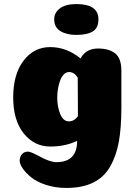

<svg xmlns="http://www.w3.org/2000/svg" viewBox="-20 -716 664 946"><path d="M228 6Q149 6 97 -58.5Q45 -123 45 -236Q45 -350 96 -417Q147 -484 227 -484Q308 -484 377 -428Q403 -477 463 -477Q517 -477 547.5 -453Q578 -429 578 -367V-184Q578 -87 565.5 -17.5Q553 52 522.5 105Q492 158 438.5 184Q385 210 307 210Q253 210 207 195Q161 180 134 158Q107 136 92 114Q77 92 77 76Q77 57 88 44Q99 31 119 31Q131 31 179.5 57Q228 83 258 83Q360 83 360 -22Q302 6 228 6ZM364 -144 363 -333Q346 -361 320 -361Q306 -361 295 -350Q284 -339 277 -321Q270 -303 266 -280.5Q262 -258 262 -236Q262 -189 277 -153.5Q292 -118 319 -118Q346 -118 364 -144ZM247 -621Q247 -654 275.5 -675Q304 -696 356 -696Q465 -696 465 -621Q465 -578 437 -561Q409 -544 356 -544Q309 -544 278 -562.5Q247 -581 247 -621Z"/></svg>

Font: Coiny 2.0
Style: Regular
Weight: 400
Version: Version 1.001 July 11, 2018